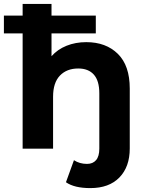

<svg xmlns="http://www.w3.org/2000/svg" viewBox="-41 -762 746 984"><path d="M624 -308V-1Q624 93 571 147.5Q518 202 422 202Q340 202 297 172L338 59Q367 78 405 78Q435 78 451.5 58.5Q468 39 468 0V-284Q468 -348 440 -379.5Q412 -411 360 -411Q301 -411 266 -374.5Q231 -338 231 -266V0H75V-591H-21V-682H75V-742H223V-682H450V-591H223V-474Q254 -509 300 -527.5Q346 -546 401 -546Q502 -546 563 -486Q624 -426 624 -308Z"/></svg>

Font: CMG Sans
Style: Bold
Weight: 700
Designer: Julieta Ulanovsky
Foundry: Julieta Ulanovsky
Version: Version 7.200